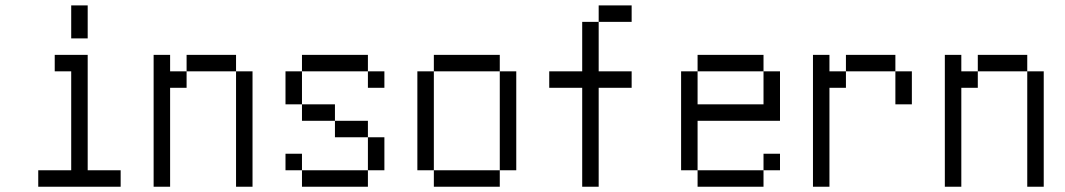

<svg xmlns="http://www.w3.org/2000/svg" viewBox="-20 -708 4040 728"><path d="M437.5 0V-62.5H312.5V-500H187.5V-437.5H250Q250 -437.5 250 -62.5H125V0ZM250 -687.5Q250 -687.5 250 -562.5H312.5Q312.5 -562.5 312.5 -687.5Z M562.5 -500Q562.5 -500 562.5 0H625Q625 0 625 -375H687.5V-437.5H625V-500ZM875 -437.5V0H937.5V-437.5ZM687.5 -437.5H875V-500H687.5Z M1437.5 -375V-437.5H1375V-375ZM1125 -62.5V0H1375V-62.5ZM1125 -62.5V-125H1062.5V-62.5ZM1375 -62.5H1437.5Q1437.5 -62.5 1437.5 -187.5H1375Q1375 -187.5 1375 -62.5ZM1375 -187.5V-250H1250V-187.5ZM1250 -250V-312.5H1125V-250ZM1125 -312.5Q1125 -312.5 1125 -437.5H1062.5Q1062.5 -437.5 1062.5 -312.5ZM1125 -437.5H1375V-500H1125Z M1625 -62.5V0H1875V-62.5ZM1625 -62.5Q1625 -62.5 1625 -437.5H1562.5Q1562.5 -437.5 1562.5 -62.5ZM1875 -62.5H1937.5Q1937.5 -62.5 1937.5 -437.5H1875Q1875 -437.5 1875 -62.5ZM1625 -437.5H1875V-500H1625Z M2375 -375V-437.5H2250V-625H2187.5V-437.5H2062.5V-375H2187.5Q2187.5 -375 2187.5 0H2250Q2250 0 2250 -375ZM2375 -625V-687.5H2250V-625Z M2937.5 -62.5V-125H2875V-62.5H2625V0H2875V-62.5ZM2625 -62.5V-250H2937.5V-437.5H2875Q2875 -437.5 2875 -312.5H2625Q2625 -312.5 2625 -437.5H2562.5Q2562.5 -437.5 2562.5 -62.5ZM2625 -437.5H2875V-500H2625Z M3062.5 -500Q3062.5 -500 3062.5 0H3125Q3125 0 3125 -375H3187.5V-437.5H3125V-500ZM3375 -437.5Q3375 -437.5 3375 -312.5H3437.5Q3437.5 -312.5 3437.5 -437.5ZM3187.5 -437.5H3375V-500H3187.5Z M3562.5 -500Q3562.5 -500 3562.5 0H3625Q3625 0 3625 -375H3687.5V-437.5H3625V-500ZM3875 -437.5V0H3937.5V-437.5ZM3687.5 -437.5H3875V-500H3687.5Z"/></svg>

Font: Unifont
Style: Medium
Weight: 500
Version: Version 9.0.06